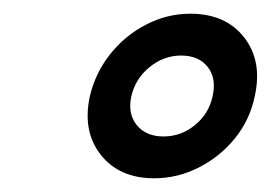

<svg xmlns="http://www.w3.org/2000/svg" viewBox="-20 -820 395 280"><path d="M171.5 -679.5Q177.5 -705.5 198.2 -722.2Q219 -739 244 -739Q270 -739 283 -722.2Q296 -705.5 290 -679.5Q284.5 -654 264.2 -637.5Q244 -621 218.5 -621Q193 -621 179.5 -637.5Q166 -654 171.5 -679.5ZM111 -679.5Q100 -628.5 127 -594.2Q154 -560 205 -560Q239 -560 270 -575.8Q301 -591.5 322.8 -618.5Q344.5 -645.5 351.5 -679.5Q363 -731 336 -765.5Q309 -800 257.5 -800Q223.5 -800 192.8 -784Q162 -768 140.5 -740.8Q119 -713.5 111 -679.5Z"/></svg>

Font: Besley SemiBold
Style: Italic
Weight: 600
Italic angle: -13°
Designer: Owen Earl
Foundry: indestructible type*
Version: Version 2.001